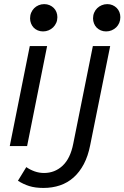

<svg xmlns="http://www.w3.org/2000/svg" viewBox="-20 -716 610 941"><path d="M108.9 103Q127 115.7 149.4 123.8Q171.9 131.8 195.8 131.8Q248.5 131.8 286.6 96.4Q324.7 61 338.9 -11.2L435.1 -490.2H520L421.9 -3.9Q411.6 48.8 390.9 88.1Q370.1 127.4 340.8 153.6Q311.5 179.7 274.2 192.4Q236.8 205.1 192.9 205.1Q152.3 205.1 123 195.8Q93.8 186.5 67.9 169.9ZM210.9 -490.2 112.8 0H27.8L126 -490.2ZM127.4 -626Q127.4 -641.1 132.8 -653.8Q138.2 -666.5 147.5 -675.8Q156.7 -685.1 169.4 -690.4Q182.1 -695.8 196.8 -695.8Q210.9 -695.8 222.9 -690.7Q234.9 -685.5 243.4 -677Q252 -668.5 256.6 -656.7Q261.2 -645 261.2 -631.8Q261.2 -616.7 255.6 -604Q250 -591.3 240.5 -582Q231 -572.8 218.3 -567.4Q205.6 -562 190.9 -562Q176.8 -562 164.8 -567.1Q152.8 -572.3 144.8 -580.8Q136.7 -589.4 132.1 -601.1Q127.4 -612.8 127.4 -626ZM436 -626Q436 -641.1 441.4 -653.8Q446.8 -666.5 456.3 -675.8Q465.8 -685.1 478.5 -690.4Q491.2 -695.8 505.9 -695.8Q520 -695.8 531.7 -690.7Q543.5 -685.5 552 -677Q560.5 -668.5 565.2 -656.7Q569.8 -645 569.8 -631.8Q569.8 -616.7 564.5 -604Q559.1 -591.3 549.6 -582Q540 -572.8 527.3 -567.4Q514.6 -562 500 -562Q485.8 -562 473.9 -567.1Q461.9 -572.3 453.6 -580.8Q445.3 -589.4 440.7 -601.1Q436 -612.8 436 -626Z"/></svg>

Font: Code New Roman
Style: Italic
Weight: 400
Italic angle: -11°
Monospace: yes
Designer: Sam Radian
Foundry: Code New Roman
Version: Version 1.508 October 19, 2014